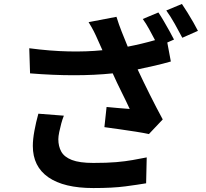

<svg xmlns="http://www.w3.org/2000/svg" viewBox="-20 -892 1040 971"><path d="M174 -317 303 -307Q296 -290 290 -268Q284 -246 279.5 -224Q275 -202 275 -188Q275 -152 290 -125Q305 -98 343.5 -83Q382 -68 452 -68Q521 -68 567.5 -72Q614 -76 650 -82.5Q686 -89 722 -96L719 35Q678 42 614 50.5Q550 59 452 59Q303 59 224.5 4.5Q146 -50 146 -154Q146 -187 154 -230.5Q162 -274 174 -317ZM702 -796 781 -829Q794 -810 808.5 -785Q823 -760 837 -735Q851 -710 860 -692L826 -677L844 -581Q806 -570 763 -560Q720 -550 676 -541Q704 -481 737.5 -414Q771 -347 803 -288L733 -214Q706 -220 667.5 -226Q629 -232 587 -238Q545 -244 508 -249L519 -351Q544 -349 579 -345.5Q614 -342 636 -341Q619 -378 595 -426Q571 -474 550 -521Q367 -502 132 -521L128 -648Q234 -634 326.5 -632Q419 -630 498 -638L477 -685Q464 -715 454 -734.5Q444 -754 428 -780L569 -807Q581 -768 595.5 -731.5Q610 -695 626 -656Q698 -670 764 -689Q750 -716 734 -745Q718 -774 702 -796ZM821 -839 900 -872Q913 -853 928.5 -828Q944 -803 958 -778.5Q972 -754 981 -736L902 -701Q886 -732 864 -771Q842 -810 821 -839Z"/></svg>

Font: Noto IKEA Simplified Chinese
Style: Bold
Weight: 700
Designer: Monotype Design Team
Foundry: Monotype Imaging Inc.
Version: Version 1.100